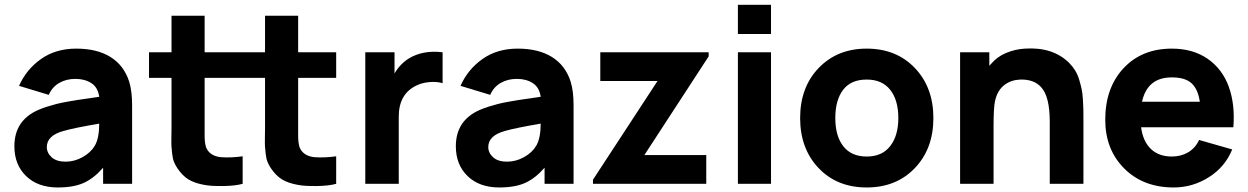

<svg xmlns="http://www.w3.org/2000/svg" viewBox="-20 -786 5338 821"><path d="M544.9 0H420.9V-68.8Q382.3 -24.4 339.1 -4.4Q295.9 15.6 227.1 15.6Q142.1 15.6 91.8 -33Q41.5 -81.5 41.5 -160.6Q41.5 -270.5 142.6 -315.4Q160.2 -323.2 182.1 -330.1Q204.1 -336.9 220.9 -341.3Q237.8 -345.7 267.6 -351.1Q297.4 -356.4 310.5 -358.4Q323.7 -360.4 359.6 -365.5Q395.5 -370.6 404.3 -372.1Q398.9 -412.1 370.8 -430.4Q342.8 -448.7 302.2 -448.7Q263.7 -448.7 233.4 -431.4Q203.1 -414.1 188.5 -380.4L61.5 -418.9Q92.3 -488.8 155 -533.4Q217.8 -578.1 306.2 -578.1Q394.5 -578.1 452.1 -542.5Q509.8 -506.8 532.2 -437.5Q544.9 -397.5 544.9 -335.4ZM385.3 -162.6Q404.3 -195.3 404.3 -257.3Q297.9 -239.3 252 -226.1Q180.2 -206.5 180.2 -157.2Q180.2 -132.3 200.9 -113.5Q221.7 -94.7 260.3 -94.7Q298.3 -94.7 333 -114Q367.7 -133.3 385.3 -162.6Z M1254.9 -453.1V-247.1Q1254.9 -241.2 1254.9 -229Q1254.9 -216.8 1254.9 -211.2Q1254.9 -205.6 1255.1 -195.8Q1255.4 -186 1256.1 -180.4Q1256.8 -174.8 1258.1 -167.7Q1259.3 -160.6 1261.2 -155.5Q1263.2 -150.4 1266.1 -146Q1283.7 -117.7 1325.7 -113.8Q1369.1 -110.8 1417.5 -117.7V0Q1386.2 8.8 1334.2 9.5Q1282.2 10.3 1252.9 4.4Q1212.4 -2.9 1186.3 -18.6Q1160.2 -34.2 1138.2 -66.9Q1129.4 -80.1 1123.8 -94Q1118.2 -107.9 1116 -129.6Q1113.8 -151.4 1113 -160.4Q1112.3 -169.4 1112.8 -201.2Q1113.3 -232.9 1113.3 -238.8V-453.1H855V-247.1Q855 -241.2 855 -229Q855 -216.8 855 -211.2Q855 -205.6 855.2 -195.8Q855.5 -186 856.2 -180.4Q856.9 -174.8 858.2 -167.7Q859.4 -160.6 861.3 -155.5Q863.3 -150.4 866.2 -146Q883.8 -117.7 925.8 -113.8Q969.2 -110.8 1017.6 -117.7V0Q986.3 8.8 934.1 9.5Q881.8 10.3 852.5 4.4Q812 -2.9 786.1 -18.6Q760.3 -34.2 738.3 -66.9Q729.5 -80.1 723.9 -94Q718.3 -107.9 716.1 -129.6Q713.9 -151.4 713.1 -160.4Q712.4 -169.4 712.9 -201.2Q713.4 -232.9 713.4 -238.8V-453.1H617.2V-562.5H713.4V-718.8H855V-562.5H1113.3V-718.8H1254.9V-562.5H1417.5V-453.1Z M1727.5 -535.6Q1788.1 -572.8 1872.6 -562.5V-430.2Q1849.6 -437.5 1817.9 -435.1Q1786.1 -432.6 1761.7 -420.9Q1685.1 -384.8 1685.1 -287.6V0H1542V-562.5H1667V-471.7Q1689.5 -511.2 1727.5 -535.6Z M2432.6 0H2308.6V-68.8Q2270 -24.4 2226.8 -4.4Q2183.6 15.6 2114.7 15.6Q2029.8 15.6 1979.5 -33Q1929.2 -81.5 1929.2 -160.6Q1929.2 -270.5 2030.3 -315.4Q2047.9 -323.2 2069.8 -330.1Q2091.8 -336.9 2108.6 -341.3Q2125.5 -345.7 2155.3 -351.1Q2185.1 -356.4 2198.2 -358.4Q2211.4 -360.4 2247.3 -365.5Q2283.2 -370.6 2292 -372.1Q2286.6 -412.1 2258.5 -430.4Q2230.5 -448.7 2189.9 -448.7Q2151.4 -448.7 2121.1 -431.4Q2090.8 -414.1 2076.2 -380.4L1949.2 -418.9Q1980 -488.8 2042.7 -533.4Q2105.5 -578.1 2193.8 -578.1Q2282.2 -578.1 2339.8 -542.5Q2397.5 -506.8 2419.9 -437.5Q2432.6 -397.5 2432.6 -335.4ZM2272.9 -162.6Q2292 -195.3 2292 -257.3Q2185.5 -239.3 2139.6 -226.1Q2067.9 -206.5 2067.9 -157.2Q2067.9 -132.3 2088.6 -113.5Q2109.4 -94.7 2147.9 -94.7Q2186 -94.7 2220.7 -114Q2255.4 -133.3 2272.9 -162.6Z M3000 -123V0H2515.6V-17.6L2791.5 -439.5H2546.9V-562.5H3010.3V-544.9L2735.4 -123Z M3135.3 -765.6H3276.9V-640.6H3135.3ZM3135.3 -562.5V0H3276.9V-562.5Z M3686 15.6Q3559.1 15.6 3480.2 -67.4Q3401.4 -150.4 3401.4 -281.2Q3401.4 -413.1 3481 -495.6Q3560.5 -578.1 3686 -578.1Q3813 -578.1 3892.1 -495.1Q3971.2 -412.1 3971.2 -281.2Q3971.2 -149.9 3891.8 -67.1Q3812.5 15.6 3686 15.6ZM3821.3 -281.2Q3821.3 -357.9 3786.6 -401.9Q3752 -445.8 3686 -445.8Q3618.7 -445.8 3585.2 -401.9Q3551.8 -357.9 3551.8 -281.2Q3551.8 -204.1 3586.2 -160.4Q3620.6 -116.7 3686 -116.7Q3752 -116.7 3786.6 -161.4Q3821.3 -206.1 3821.3 -281.2Z M4551.3 -517.6Q4565.9 -502.9 4576.9 -485.4Q4587.9 -467.8 4594.5 -445.8Q4601.1 -423.8 4605 -405.8Q4608.9 -387.7 4610.6 -360.4Q4612.3 -333 4612.5 -317.1Q4612.8 -301.3 4612.8 -272V0H4468.8V-265.6Q4468.8 -374 4431.6 -413.6Q4400.9 -447.3 4342.8 -445.8Q4304.2 -444.3 4276.4 -423.8Q4244.1 -399.9 4234.4 -352.1Q4228.5 -324.7 4228.5 -244.6V0H4085.4V-562.5H4210.4V-504.4Q4215.8 -509.8 4217.8 -512.7Q4243.7 -543.5 4282.2 -559.6Q4320.8 -575.7 4362.8 -578.1Q4481.4 -585.9 4551.3 -517.6Z M4859.4 -241.7Q4867.2 -182.1 4900.9 -149.4Q4934.6 -116.7 4990.7 -116.7Q5030.3 -116.7 5060.8 -134.8Q5091.3 -152.8 5107.4 -187.5L5249 -147Q5218.8 -72.3 5149.2 -28.3Q5079.6 15.6 4999 15.6Q4868.2 15.6 4787.1 -65.7Q4706.1 -147 4706.1 -273.9Q4706.1 -410.6 4784.4 -494.4Q4862.8 -578.1 4990.7 -578.1Q5081.1 -578.1 5143.8 -534.7Q5206.5 -491.2 5234.1 -415.8Q5261.7 -340.3 5253.9 -241.7ZM4990.7 -455.1Q4886.2 -455.1 4863.3 -351.1H5110.4Q5103 -403.8 5075.7 -429.4Q5048.3 -455.1 4990.7 -455.1Z"/></svg>

Font: Manrope3 ExtraBold
Style: Bold
Weight: 800
Width: 4
Designer: Mikhail Sharanda
Foundry: Mikhail Sharanda
Version: Version 3.000;PS 003.000;hotconv 1.0.88;makeotf.lib2.5.64775